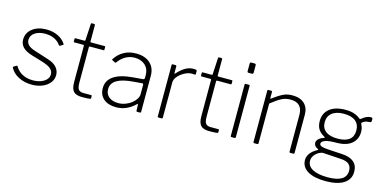

<svg xmlns="http://www.w3.org/2000/svg" viewBox="-83 -1207 3692 1847"><g transform="rotate(15 1763.0 -283.5)"><path d="M339 -477.5C365.7 -464.5 386.7 -446.3 402 -423C403.3 -421.7 405 -420.8 407 -420.5C409 -420.2 410.7 -420.7 412 -422L440 -438C442.7 -440.7 443 -444 441 -448C421.7 -477.3 395.2 -500 361.5 -516C327.8 -532 290 -540 248 -540C191.3 -540 144.8 -526 108.5 -498C72.2 -470 54 -433.3 54 -388C54 -359.3 63.7 -334.5 83 -313.5C102.3 -292.5 135.7 -275 183 -261L286 -230C326 -218 354.8 -204.3 372.5 -189C390.2 -173.7 399 -155 399 -133C399 -103.7 384.3 -79.7 355 -61C325.7 -42.3 289 -33 245 -33C204.3 -33 169 -41.2 139 -57.5C109 -73.8 85.3 -97 68 -127C67.3 -128.3 65.8 -129.2 63.5 -129.5C61.2 -129.8 59.3 -129.3 58 -128L31 -112C27.7 -109.3 27 -105.7 29 -101C45.7 -67.7 73.5 -40.8 112.5 -20.5C151.5 -0.2 195.7 10 245 10C283.7 10 318.5 3.7 349.5 -9C380.5 -21.7 405 -39.3 423 -62C441 -84.7 450 -110.3 450 -139C450 -168.3 440.2 -194.2 420.5 -216.5C400.8 -238.8 371 -256 331 -268L197 -311C162.3 -321.7 138.2 -334.3 124.5 -349C110.8 -363.7 104 -379.7 104 -397C104 -427.7 117.3 -452 144 -470C170.7 -488 205 -497 247 -497C281.7 -497 312.3 -490.5 339 -477.5Z M692 -489H828C830.7 -489 832.5 -489.5 833.5 -490.5C834.5 -491.5 835 -493.3 835 -496V-523C835 -527.7 832.7 -530 828 -530H692C687.3 -530 685 -532.3 685 -537V-698C685 -706 681.7 -710 675 -710H653C649.7 -710 647.3 -709.2 646 -707.5C644.7 -705.8 644 -703 644 -699L635 -537C635 -532.3 632.7 -530 628 -530H537C532.3 -530 530 -527.7 530 -523V-496C530 -491.3 532.3 -489 537 -489H627C631.7 -489 634 -486.3 634 -481V-120C634 -76.7 642.2 -45.8 658.5 -27.5C674.8 -9.2 703 0 743 0C784.3 0 811.7 -1.3 825 -4C829.7 -4.7 832 -7.7 832 -13V-34C832 -38.7 829.3 -41 824 -41H747C725 -41 709 -47 699 -59C689 -71 684 -94 684 -128V-481C684 -486.3 686.7 -489 692 -489Z M1085 10C1155 10 1217.3 -16.7 1272 -70C1274.7 -73.3 1277 -74.8 1279 -74.5C1281 -74.2 1282.3 -72 1283 -68L1285 -11C1285 -3.7 1288.3 0 1295 0H1320C1327.3 0 1331 -3.7 1331 -11V-368C1331 -421.3 1314 -463.3 1280 -494C1246 -524.7 1199.7 -540 1141 -540C1094.3 -540 1053.7 -530.2 1019 -510.5C984.3 -490.8 956 -464 934 -430C930 -425.3 930 -421.7 934 -419L965 -403C967.7 -401.7 969.7 -401.3 971 -402C972.3 -402.7 974 -404.7 976 -408C1020 -467.3 1074 -497 1138 -497C1181.3 -497 1216.2 -484.8 1242.5 -460.5C1268.8 -436.2 1282 -403.7 1282 -363V-333C1282 -324.3 1276.3 -319.3 1265 -318L1166 -310C1082.7 -302.7 1020 -284.3 978 -255C936 -225.7 915 -185.7 915 -135C915 -90.3 930.2 -55 960.5 -29C990.8 -3 1032.3 10 1085 10ZM1268 -278C1277.3 -279.3 1282 -274.3 1282 -263V-171C1282 -156.3 1277.2 -141.2 1267.5 -125.5C1257.8 -109.8 1244.3 -95 1227 -81C1208.3 -66.3 1187.7 -54.8 1165 -46.5C1142.3 -38.2 1119.3 -34 1096 -34C1056.7 -34 1025.3 -43.3 1002 -62C978.7 -80.7 967 -106.7 967 -140C967 -216.7 1039.3 -260.3 1184 -271Z M1497 -10C1497 -3.3 1500.3 0 1507 0H1536C1543.3 0 1547 -3.3 1547 -10V-361C1547 -381.7 1555.7 -402 1573 -422C1590.3 -442 1611.5 -458.5 1636.5 -471.5C1661.5 -484.5 1684.7 -491 1706 -491L1740 -490C1743.3 -490 1745 -492 1745 -496V-529C1745 -533 1742.3 -535.8 1737 -537.5C1731.7 -539.2 1722.7 -540 1710 -540C1683.3 -540 1657.5 -533 1632.5 -519C1607.5 -505 1580.7 -482.3 1552 -451C1549.3 -448.3 1547.3 -447.3 1546 -448C1544.7 -448.7 1544 -450.7 1544 -454V-521C1544 -527 1541 -530 1535 -530H1506C1500 -530 1497 -526.7 1497 -520Z M1959 -489H2095C2097.7 -489 2099.5 -489.5 2100.5 -490.5C2101.5 -491.5 2102 -493.3 2102 -496V-523C2102 -527.7 2099.7 -530 2095 -530H1959C1954.3 -530 1952 -532.3 1952 -537V-698C1952 -706 1948.7 -710 1942 -710H1920C1916.7 -710 1914.3 -709.2 1913 -707.5C1911.7 -705.8 1911 -703 1911 -699L1902 -537C1902 -532.3 1899.7 -530 1895 -530H1804C1799.3 -530 1797 -527.7 1797 -523V-496C1797 -491.3 1799.3 -489 1804 -489H1894C1898.7 -489 1901 -486.3 1901 -481V-120C1901 -76.7 1909.2 -45.8 1925.5 -27.5C1941.8 -9.2 1970 0 2010 0C2051.3 0 2078.7 -1.3 2092 -4C2096.7 -4.7 2099 -7.7 2099 -13V-34C2099 -38.7 2096.3 -41 2091 -41H2014C1992 -41 1976 -47 1966 -59C1956 -71 1951 -94 1951 -128V-481C1951 -486.3 1953.7 -489 1959 -489Z M2279 -656V-729C2279 -733 2277.7 -736.2 2275 -738.5C2272.3 -740.8 2269.3 -742 2266 -742H2232C2223.3 -742 2219 -737.3 2219 -728V-654C2219 -644.7 2223 -640 2231 -640H2265C2274.3 -640 2279 -645.3 2279 -656ZM2274 -13V-519C2274 -523.7 2273.3 -526.7 2272 -528C2270.7 -529.3 2268 -530 2264 -530H2234C2230 -530 2227.3 -529.3 2226 -528C2224.7 -526.7 2224 -523.7 2224 -519V-11C2224 -6.3 2224.8 -3.3 2226.5 -2C2228.2 -0.7 2231.3 0 2236 0H2261C2266.3 0 2269.8 -0.8 2271.5 -2.5C2273.2 -4.2 2274 -7.7 2274 -13Z M2450 -10C2450 -3.3 2453.3 0 2460 0H2489C2496.3 0 2500 -3.3 2500 -10V-406C2542 -439.3 2576.2 -462.7 2602.5 -476C2628.8 -489.3 2658 -496 2690 -496C2769.3 -496 2809 -455.7 2809 -375V-10C2809 -3.3 2812.3 0 2819 0H2848C2855.3 0 2859 -3.7 2859 -11V-392C2859 -437.3 2845 -473.3 2817 -500C2789 -526.7 2749 -540 2697 -540C2663.7 -540 2633.8 -533.8 2607.5 -521.5C2581.2 -509.2 2547 -487.7 2505 -457C2502.3 -454.3 2500.3 -453.3 2499 -454C2497.7 -454.7 2497 -456.7 2497 -460V-521C2497 -524.3 2496.3 -526.7 2495 -528C2493.7 -529.3 2491.3 -530 2488 -530H2459C2453 -530 2450 -526.7 2450 -520Z M3493 -529C3490.3 -531 3485.3 -532 3478 -532C3451.3 -532 3422.3 -518.7 3391 -492C3387 -489.3 3384 -488 3382 -488C3380 -488 3376.7 -489.7 3372 -493C3354.7 -507.7 3334.3 -518.8 3311 -526.5C3287.7 -534.2 3259.7 -538 3227 -538C3159.7 -538 3107.2 -523.2 3069.5 -493.5C3031.8 -463.8 3013 -422.3 3013 -369C3013 -338.3 3019.5 -312.2 3032.5 -290.5C3045.5 -268.8 3066 -250.3 3094 -235C3098 -233 3100 -230.7 3100 -228C3100 -225.3 3098.3 -223.7 3095 -223C3071.7 -215.7 3054.2 -206 3042.5 -194C3030.8 -182 3025 -169.7 3025 -157C3025 -133.7 3038.3 -116.3 3065 -105C3072.3 -101.7 3072.3 -98 3065 -94C3003.7 -60.7 2973 -19.7 2973 29C2973 75 2994.2 110.8 3036.5 136.5C3078.8 162.2 3139 175 3217 175C3294.3 175 3354.2 161.3 3396.5 134C3438.8 106.7 3460 68 3460 18C3460 -66.7 3407.3 -112 3302 -118L3180 -125C3142 -127 3115 -130.7 3099 -136C3083 -141.3 3075 -149.7 3075 -161C3075 -175 3086.3 -186.5 3109 -195.5C3131.7 -204.5 3168.7 -209 3220 -209C3288 -209 3339.2 -223.8 3373.5 -253.5C3407.8 -283.2 3425 -321.7 3425 -369C3425 -381 3423.8 -392.5 3421.5 -403.5C3419.2 -414.5 3416 -424.2 3412 -432.5C3408 -440.8 3405.7 -446 3405 -448C3403.7 -452 3404.5 -455.7 3407.5 -459C3410.5 -462.3 3416.3 -466.3 3425 -471C3433 -475.7 3440.8 -478.8 3448.5 -480.5C3456.2 -482.2 3466.7 -483.3 3480 -484C3491.3 -484 3497 -489.3 3497 -500V-518C3497 -523.3 3495.7 -527 3493 -529ZM3338 -280.5C3312 -260.2 3273 -250 3221 -250C3169.7 -250 3130.3 -260.5 3103 -281.5C3075.7 -302.5 3062 -332.3 3062 -371C3062 -410.3 3075.8 -441.2 3103.5 -463.5C3131.2 -485.8 3170.3 -497 3221 -497C3272.3 -497 3311.2 -486.2 3337.5 -464.5C3363.8 -442.8 3377 -411.7 3377 -371C3377 -331 3364 -300.8 3338 -280.5ZM3126 -81 3300 -70C3339.3 -68 3367.5 -59.5 3384.5 -44.5C3401.5 -29.5 3410 -8 3410 20C3410 96 3348.7 134 3226 134C3160.7 134 3110.3 124.3 3075 105C3039.7 85.7 3022 58.3 3022 23C3022 3.7 3028 -14.2 3040 -30.5C3052 -46.8 3066.3 -59.5 3083 -68.5C3099.7 -77.5 3114 -81.7 3126 -81Z"/></g></svg>

Font: Libre Franklin ExtraLight
Style: Regular
Weight: 275
Designer: Pablo Impallari, Rodrigo Fuenzalida
Foundry: Impallari Type
Version: Version 1.002; ttfautohint (v1.5)